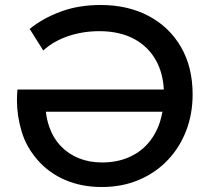

<svg xmlns="http://www.w3.org/2000/svg" viewBox="-20 -735 840 770"><path d="M388 15Q307.5 15 242 -13Q176.5 -41 131 -93Q85.5 -145 66.8 -207.5Q48 -270 48 -332Q48 -353.5 50 -376H637Q633.5 -441.5 606.5 -491Q575.5 -548 517.5 -579Q459.5 -610 378.5 -610Q312.5 -610 253.8 -590.2Q195 -570.5 153.5 -532.5L99 -619Q149.5 -660.5 221.8 -687.8Q294 -715 383.5 -715Q493 -715 576 -671Q659 -627 705.8 -546.5Q752.5 -466 752.5 -356.5Q752.5 -278 726.5 -210.5Q700.5 -143 652.2 -92.5Q604 -42 537 -13.5Q470 15 388 15ZM164 -287Q167.5 -254.5 177.5 -226.5Q193.5 -181 223.8 -149.2Q254 -117.5 296 -100.5Q338 -83.5 388.5 -83.5Q447.5 -83.5 493.8 -103Q540 -122.5 572 -158.2Q604 -194 621 -244.5Q627.5 -265 631.5 -287Z"/></svg>

Font: Geologica EX
Style: Regular
Weight: 400
Designer: Sindre Bremnes, Frode Helland
Foundry: Monokrom Skriftforlag AS
Version: Version 1.010;gftools[0.9.28]